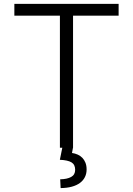

<svg xmlns="http://www.w3.org/2000/svg" viewBox="-20 -747 672 971"><path d="M52.6 -727.3H579.9V-667.6H349.4V0H349.1L344.1 26.6Q359.4 28.8 372.9 34.8Q386.4 40.8 396.3 51Q406.2 61.1 412.1 75.8Q418 90.6 418 110.1Q418 131.4 409.4 148.6Q400.9 165.8 384.4 178.1Q367.9 190.3 343.4 197.1Q318.9 203.8 286.6 204.2L284.4 159.8Q319.6 159.1 339.8 147.9Q360.1 136.7 360.1 111.9Q360.1 85.2 341.4 74Q322.8 62.9 282.7 61.1L295.1 0H283V-667.6H52.6Z"/></svg>

Font: Inter P Light
Style: Regular
Weight: 300
Designer: Rasmus Andersson
Foundry: rsms
Version: Version 3.018;git-588b23468